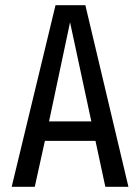

<svg xmlns="http://www.w3.org/2000/svg" viewBox="-20 -720 540 740"><path d="M386 0 348 -177H153L114 0H25L194 -700H309L475 0ZM250 -634 169 -252H332Z"/></svg>

Font: Share Tech
Style: Regular
Weight: 400
Designer: Ralph du Carrois
Foundry: Carrois Type Design
Version: Version 1.100